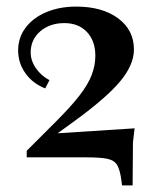

<svg xmlns="http://www.w3.org/2000/svg" viewBox="-20 -477 487 582"><path d="M350 85 348 70Q344 39 335.5 24Q327 9 306 4.5Q285 0 242 0H61V-20L151 -110Q195 -154 221 -187.5Q247 -221 258 -250Q269 -279 269 -308Q269 -353 243.5 -380Q218 -407 175 -407Q131 -407 102 -382Q73 -357 73 -318Q73 -293 89 -270Q105 -247 130 -234L117 -209Q79 -224 57 -255Q35 -286 35 -324Q35 -363 57.5 -393Q80 -423 120 -440Q160 -457 211 -457Q290 -457 338 -421.5Q386 -386 386 -327Q386 -280 343.5 -229.5Q301 -179 203 -108L123 -50L124 -71L388 -88L383 -45L382 85Z"/></svg>

Font: Baskervville SemiBold
Style: Regular
Weight: 600
Version: Version 1.100